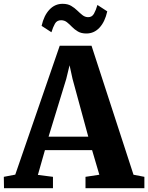

<svg xmlns="http://www.w3.org/2000/svg" viewBox="-39 -986 776 1006"><path d="M41 -71 274 -746.5H440.5L660.5 -70.5L717.5 -59.5V0H409V-59.5L481.5 -70.5L443.5 -199.5H196.5L159.5 -69.5L238.5 -59.5V0H-18L-19 -59.5ZM423.5 -270 341 -573 325.5 -644 308 -572 215.5 -270ZM413.5 -810.5Q387 -810.5 369.2 -821Q351.5 -831.5 338.2 -845.2Q325 -859 311.8 -869.5Q298.5 -880 281 -880Q259 -880 248.8 -861.8Q238.5 -843.5 230.5 -817L179 -850.5Q191 -904.5 219.8 -935.2Q248.5 -966 289 -966Q315.5 -966 333.5 -955.5Q351.5 -945 365.5 -931.2Q379.5 -917.5 392.8 -907Q406 -896.5 422 -896Q443 -895.5 453.5 -914.5Q464 -933.5 471.5 -960L523 -926.5Q511 -872 482.5 -841.2Q454 -810.5 413.5 -810.5Z"/></svg>

Font: Merriweather 28pt ExtraBold
Style: Regular
Weight: 800
Version: Version 2.100